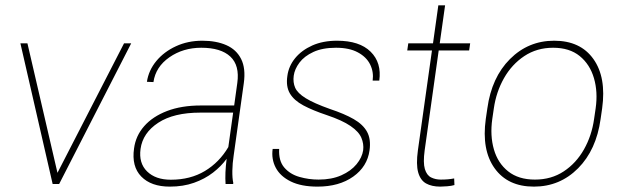

<svg xmlns="http://www.w3.org/2000/svg" viewBox="-20 -691 2336 721"><path d="M445.8 -528.3H472.7L202.1 0H177.7L56.6 -528.3H83L195.8 -42Z M857.4 -106.4Q853 -78.1 852.5 -49.8Q852.1 -21.5 856 -4.4L855.5 0H827.1Q824.2 -40.5 831.1 -94.7Q810.5 -66.4 779.8 -42.7Q749 -19 708.5 -4.6Q668 9.8 617.7 9.8Q547.4 9.8 510.5 -28.1Q473.6 -65.9 483.4 -133.8Q489.7 -181.2 521.5 -217.3Q553.2 -253.4 607.4 -274.2Q661.6 -294.9 734.4 -294.9H859.4L871.1 -379.4Q880.4 -445.3 845 -478.5Q809.6 -511.7 735.8 -511.7Q667.5 -511.7 616 -475.8Q564.5 -439.9 556.2 -382.8L531.7 -383.8Q538.1 -426.8 566.9 -461.7Q595.7 -496.6 640.6 -517.3Q685.5 -538.1 739.7 -538.1Q792 -538.1 829.8 -521.5Q867.7 -504.9 885.5 -469.5Q903.3 -434.1 895.5 -378.4ZM621.6 -16.1Q694.8 -16.1 749.3 -48.8Q803.7 -81.5 837.4 -138.7L855.5 -268.1H731.9Q632.3 -268.1 574.2 -230Q516.1 -191.9 507.8 -131.8Q500.5 -78.6 532.2 -47.4Q564 -16.1 621.6 -16.1Z M1207 -258.8Q1154.3 -276.4 1119.1 -295.2Q1084 -314 1068.6 -340.1Q1053.2 -366.2 1059.1 -405.8Q1064 -442.9 1088.4 -472.7Q1112.8 -502.4 1152.8 -520.3Q1192.9 -538.1 1245.6 -538.1Q1330.1 -538.1 1371.8 -496.8Q1413.6 -455.6 1404.3 -388.2H1379.4Q1383.8 -420.9 1369.9 -449Q1356 -477.1 1323.7 -494.4Q1291.5 -511.7 1241.7 -511.7Q1190.9 -511.7 1156.7 -495.8Q1122.6 -480 1104.5 -455.8Q1086.4 -431.6 1083 -406.7Q1079.6 -381.8 1088.4 -361.6Q1097.2 -341.3 1127.9 -322.3Q1158.7 -303.2 1219.2 -281.7Q1273.4 -263.7 1308.3 -243.7Q1343.3 -223.6 1358.4 -196Q1373.5 -168.5 1367.7 -126.5Q1359.4 -65.4 1306.4 -27.8Q1253.4 9.8 1172.4 9.8Q1111.3 9.8 1072 -9.5Q1032.7 -28.8 1015.6 -61Q998.5 -93.3 1003.9 -131.8H1028.3Q1025.9 -86.9 1047.6 -61.8Q1069.3 -36.6 1104.5 -26.6Q1139.6 -16.6 1176.3 -16.6Q1225.6 -16.6 1261.7 -32.7Q1297.9 -48.8 1318.8 -74.2Q1339.8 -99.6 1343.8 -127Q1346.7 -150.9 1336.9 -173.8Q1327.1 -196.8 1296.1 -218Q1265.1 -239.3 1207 -258.8Z M1685.5 -21 1686.5 3.9Q1675.3 7.3 1659.2 8.5Q1643.1 9.8 1633.3 9.8Q1601.1 9.8 1579.8 -2.2Q1558.6 -14.2 1550.3 -43.9Q1542 -73.7 1549.3 -126.5L1602.1 -501.5H1509.3L1513.2 -528.3H1606L1626 -670.9H1651.4L1631.3 -528.3H1745.6L1741.7 -501.5H1627.4L1574.7 -126.5Q1568.4 -80.1 1575.4 -56.4Q1582.5 -32.7 1598.9 -24.7Q1615.2 -16.6 1635.3 -16.6Q1664.1 -16.6 1685.5 -21Z M1810.1 -284.2Q1826.2 -400.4 1895 -469.2Q1963.9 -538.1 2061 -538.1Q2159.7 -538.1 2208.5 -469.2Q2257.3 -400.4 2241.2 -284.2L2235.4 -244.1Q2219.2 -127.9 2150.9 -59.1Q2082.5 9.8 1984.9 9.8Q1886.7 9.8 1837.4 -59.1Q1788.1 -127.9 1804.2 -244.1ZM1828.6 -244.1Q1819.8 -181.6 1834.7 -129.9Q1849.6 -78.1 1888.4 -47.4Q1927.2 -16.6 1988.8 -16.6Q2050.3 -16.6 2096.9 -47.4Q2143.6 -78.1 2172.9 -129.9Q2202.1 -181.6 2210.9 -244.1L2216.8 -284.2Q2225.6 -345.7 2210.4 -397.5Q2195.3 -449.2 2157 -480.5Q2118.7 -511.7 2057.1 -511.7Q1996.1 -511.7 1949 -480.5Q1901.9 -449.2 1872.6 -397.5Q1843.3 -345.7 1834.5 -284.2Z"/></svg>

Font: Robert Sans Thin
Style: Italic
Weight: 100
Italic angle: -8°
Designer: Christian Robertson (extended by Adam Twardoch)
Foundry: Google
Version: Version 12.135;April 2, 2019;FontCreator 11.5.0.2425 64-bit;